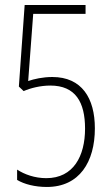

<svg xmlns="http://www.w3.org/2000/svg" viewBox="-20 -734 441 763"><path d="M188 -428C150 -428 115 -420 92 -412L112 -679H320V-714H78L55 -390L74 -372C101 -384 141 -394 180 -394C280 -394 318 -328 318 -223C318 -114 272 -26 164 -26C118 -26 77 -41 48 -60V-19C76 -2 119 9 166 9C296 9 357 -91 357 -224C357 -344 305 -428 188 -428Z"/></svg>

Font: Noto Sans Armenian ExtraCondensed ExtraLight
Style: Regular
Weight: 200
Width: 2
Designer: Monotype Design Team
Foundry: Monotype Imaging Inc.
Version: Version 2.008